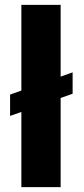

<svg xmlns="http://www.w3.org/2000/svg" viewBox="-20 -770 344 790"><path d="M278.8 -472.2V-384.3L21.5 -293V-380.9ZM229.5 -750V0H67.9V-750Z"/></svg>

Font: Roboto Condensed Black
Style: Regular
Weight: 900
Designer: Christian Robertson
Foundry: Google
Version: Version 3.008; 2023